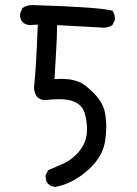

<svg xmlns="http://www.w3.org/2000/svg" viewBox="-20 -749 540 757"><path d="M197 -12Q160 -17 160 -53V-59L170 -78Q197 -90 225.5 -102Q254 -114 277 -136Q323 -179 323 -238Q323 -271 314 -303Q297 -358 214 -358Q188 -358 154 -354Q139 -356 127 -366Q114 -384 114 -404L115 -415Q122 -472 129 -652L96 -650Q59 -655 59 -691Q59 -696 68 -717Q85 -729 106 -729H109Q370 -721 423 -707Q433 -693 433 -676V-670L423 -650Q408 -640 388 -640L205 -650Q205 -604 201 -542.5Q197 -481 195 -437L219 -438Q231 -438 249.5 -436.5Q268 -435 291.5 -426Q315 -417 350.5 -381Q386 -345 394 -304Q399 -275 399 -246Q399 -233 396 -205Q390 -135 328 -79.5Q266 -24 197 -12Z"/></svg>

Font: Xiaolai SC
Style: Regular
Weight: 400
Designer: Nozomi Seto 瀬戸のぞみ
Version: Version 3.11;December 4, 2020;FontCreator 13.0.0.2613 64-bit